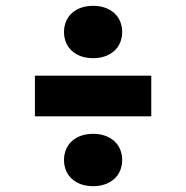

<svg xmlns="http://www.w3.org/2000/svg" viewBox="-20 -660 640 660"><path d="M300 -460C360 -460 400 -496 400 -550C400 -604 360 -640 300 -640C240 -640 200 -604 200 -550C200 -496 240 -460 300 -460ZM500 -260V-400H100V-260ZM300 -20C360 -20 400 -56 400 -110C400 -164 360 -200 300 -200C240 -200 200 -164 200 -110C200 -56 240 -20 300 -20Z"/></svg>

Font: Tekne LDO ExtraBold
Style: Regular
Weight: 800
Monospace: yes
Designer: Alessio Laiso, Mario Rullo, Paolo Rosset
Foundry: Alessio Laiso
Version: Version 1.000;hotconv 1.0.109;makeotfexe 2.5.65596